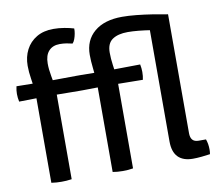

<svg xmlns="http://www.w3.org/2000/svg" viewBox="-81 -837 1084 939"><g transform="rotate(-10 461.0 -367.0)"><path d="M150.2 -492.5 310.8 -493.9H332L455.5 -492.5L629.2 -494.5Q633.2 -475.3 633.2 -456.8Q633.2 -436 629.2 -418.3L455.1 -420.6L332 -418.9H310.8L149.8 -420.6L14.9 -418.3Q10.5 -437.6 10.5 -456.8Q10.5 -474.9 14.9 -494.5ZM882.6 -77.6Q891.2 -54.2 891.2 -25.5Q891.2 -19.9 890.7 -14Q890.2 -8 889.2 -3.1Q871.5 -0.4 847.7 2Q824 4.4 803.7 4.4Q755.2 4.4 730.1 -21.3Q705.1 -47.1 705.1 -98.6V-682.2L806.1 -712.4V-121.6Q806.1 -99.9 815.8 -88.8Q825.5 -77.6 845.8 -77.6ZM405.4 -449.1Q402.4 -485 398.5 -518.9Q394.5 -552.7 394.5 -583.5Q394.5 -655.6 444.2 -697.5Q493.9 -739.4 582.6 -739.4Q614.1 -739.4 653.3 -735.4Q692.4 -731.4 732.3 -725.2Q772.1 -719 806.1 -712.4L770.4 -638.8Q743.4 -645.4 711.9 -650.3Q680.3 -655.2 650.2 -658.2Q620.1 -661.1 596.8 -661.1Q547.8 -661.1 520.1 -642Q492.5 -623 492.5 -577.4Q492.5 -547.7 497.2 -514.5Q501.9 -481.3 506.6 -447.5V0Q483.5 4.1 455.5 4.1Q428.5 4.1 405.4 0ZM100.9 -449.1Q97.1 -484.2 91.6 -518.5Q86.1 -552.7 86.1 -583.5Q86.1 -627.7 104.4 -663Q122.7 -698.2 157.3 -718.8Q191.9 -739.4 241 -739.4Q268.1 -739.4 295.2 -734.7Q322.3 -730.1 342.1 -723.9Q342.7 -712.4 340.1 -698.6Q337.6 -684.7 333 -672.2Q328.3 -659.7 321.6 -652.5Q307.8 -656 291.9 -658.6Q276 -661.1 258.7 -661.1Q223.8 -661.1 204.2 -639.5Q184.6 -617.9 184.6 -577.4Q184.6 -547.7 190.9 -514.9Q197.2 -482.1 201.9 -447.5V0Q188 2 175.7 2.9Q163.3 3.7 151.1 3.7Q139.6 3.7 126.7 2.9Q113.9 2 100.9 0Z"/></g></svg>

Font: Signika SC
Style: Regular
Weight: 300
Designer: Anna Giedryś
Foundry: Anna Giedryś
Version: Version 2.000